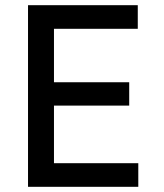

<svg xmlns="http://www.w3.org/2000/svg" viewBox="-20 -720 631 740"><path d="M88 -700H511V-609H188V-403H478V-313H188V-91H513V0H88Z"/></svg>

Font: Oak Sans Medium
Style: Regular
Weight: 500
Designer: Erik Kennedy, Walven
Foundry: Erik Kennedy, Walven
Version: Version 1.000